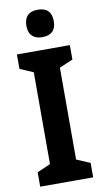

<svg xmlns="http://www.w3.org/2000/svg" viewBox="-101 -975 547 1021"><g transform="rotate(-10 172.5 -464.5)"><path d="M180 -929C133 -929 106 -906 106 -854C106 -804 135 -781 180 -781C226 -781 254 -804 254 -854C254 -905 228 -929 180 -929ZM316 0V-78L243 -109V-605L316 -636V-714H30V-636L102 -605V-109L30 -78V0Z"/></g></svg>

Font: Noto Sans Myanmar Condensed
Style: Bold
Weight: 700
Width: 3
Designer: Monotype Design Team
Foundry: Monotype Imaging Inc.
Version: Version 2.107